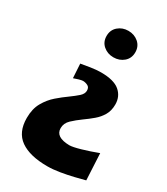

<svg xmlns="http://www.w3.org/2000/svg" viewBox="-207 -701 897 1030"><g transform="rotate(30 242.0 -185.5)"><path d="M186.8 -526.8Q186.8 -563.8 212.8 -586.4Q238.9 -608.9 275.4 -608.9Q312.4 -608.9 338.5 -586.4Q364.5 -563.8 364.5 -526.8Q364.5 -489.7 338.5 -467.4Q312.4 -445.1 275.4 -445.1Q238.9 -445.1 212.8 -467.4Q186.8 -489.7 186.8 -526.8ZM260.7 238.3Q151.9 238.3 94 197.5Q36.1 156.7 36.1 68.4Q36.1 11.7 58.6 -27.8Q81.1 -67.4 113.3 -95.2Q145.5 -123 175.3 -144Q203.1 -164.1 222.9 -181.6Q242.7 -199.2 242.7 -219.2Q242.7 -239.3 228.8 -246.6Q214.8 -253.9 199.2 -254.4Q191.4 -254.4 174.8 -249.8Q158.2 -245.1 144 -239.7L138.7 -327.1Q159.2 -331.1 195.3 -336.7Q231.4 -342.3 259.3 -342.3Q339.8 -342.3 375.7 -311.5Q411.6 -280.8 411.6 -231Q411.6 -192.9 395.5 -165Q379.4 -137.2 354.2 -116Q329.1 -94.7 300.8 -74.7Q269.5 -52.2 245.1 -29.1Q220.7 -5.9 220.7 24.9Q220.7 80.1 306.6 81.5Q326.7 81.5 374 67.9Q421.4 54.2 471.7 35.2L480 199.2Q455.1 206.1 416.7 215.3Q378.4 224.6 336.9 231.4Q295.4 238.3 260.7 238.3Z"/></g></svg>

Font: Pinar DS4 ExtraBold
Style: Regular
Weight: 800
Designer: Amin Abedi
Version: Version 3.000